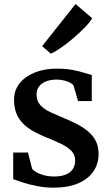

<svg xmlns="http://www.w3.org/2000/svg" viewBox="-20 -898 536 930"><path d="M240 11Q199 11 160.5 3.5Q122 -4 91.5 -13.8Q61 -23.5 44 -30V-159H115.5L135.5 -81Q141.5 -72 157.5 -63Q173.5 -54 195.2 -48.5Q217 -43 240 -43Q276.5 -43 299.5 -52.8Q322.5 -62.5 333.2 -80Q344 -97.5 344 -120.5Q344 -148.5 325.5 -167.5Q307 -186.5 272.8 -202.8Q238.5 -219 191.5 -238Q145 -257 112.8 -281Q80.5 -305 64.2 -337.5Q48 -370 48 -415Q48 -460 74.5 -493.8Q101 -527.5 147.8 -546.5Q194.5 -565.5 255 -565.5Q300 -565.5 333 -559Q366 -552.5 388.5 -545.2Q411 -538 424.5 -535V-408.5H358L336.5 -483Q332 -491 319.8 -497.5Q307.5 -504 290.5 -508.2Q273.5 -512.5 254 -512.5Q225 -512.5 203 -503.8Q181 -495 169 -479Q157 -463 157 -441.5Q157 -409 175.2 -389Q193.5 -369 223 -355.2Q252.5 -341.5 285.5 -328Q317.5 -314.5 348.2 -299.2Q379 -284 403.5 -264.2Q428 -244.5 442.8 -217.2Q457.5 -190 457.5 -152Q457.5 -104.5 432.5 -67.8Q407.5 -31 358.8 -10Q310 11 240 11ZM225.5 -638.5 184 -674.5 346 -878.5 426.5 -809.5Q415.5 -790.5 390.8 -765Q366 -739.5 335.5 -713.5Q305 -687.5 276 -667.2Q247 -647 227 -638.5Z"/></svg>

Font: Merriweather 24pt SemiBold
Style: Regular
Weight: 600
Designer: Eben Sorkin
Foundry: Eben Sorkin
Version: Version 2.100